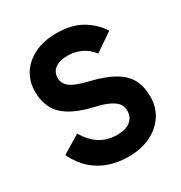

<svg xmlns="http://www.w3.org/2000/svg" viewBox="-167 -814 898 951"><g transform="rotate(-30 282.5 -338.5)"><path d="M295 16Q238 16 187 -1Q136 -18 95.5 -54Q55 -90 27 -148L131 -211Q162 -158 204 -132Q246 -106 301 -106Q351 -106 377 -127.5Q403 -149 403 -185Q403 -208 391.5 -224.5Q380 -241 351 -256Q322 -271 267 -283Q185 -303 138.5 -333Q92 -363 73 -403.5Q54 -444 54 -493Q54 -552 82.5 -596.5Q111 -641 164 -667Q217 -693 290 -693Q374 -693 431 -660.5Q488 -628 524 -573L420 -502Q392 -538 356.5 -553.5Q321 -569 284 -569Q236 -569 210.5 -550Q185 -531 185 -497Q185 -467 210.5 -445.5Q236 -424 310 -406Q394 -386 444 -357Q494 -328 515.5 -287Q537 -246 537 -188Q537 -130 507.5 -84Q478 -38 423.5 -11Q369 16 295 16Z"/></g></svg>

Font: Gabarito SemiBold
Style: Regular
Weight: 600
Designer: Leandro Assis / Alvaro Franca / Felipe Casaprima
Foundry: Naipe Foundry
Version: Version 1.000